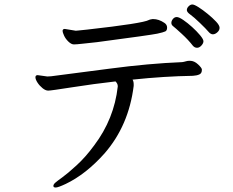

<svg xmlns="http://www.w3.org/2000/svg" viewBox="-20 -790 1040 856"><path d="M148 -455 191 -449 208 -450Q296 -461 469.5 -484Q643 -507 792 -513Q800 -514 808 -516.5Q816 -519 824 -519H827Q846 -519 863 -503Q880 -487 880 -480V-478Q880 -463 868.5 -458Q857 -453 840 -452Q713 -450 571 -435Q576 -427 576 -414V-407Q554 -230 446 -106Q363 -13 273 30Q239 46 228.5 46Q218 46 218 39Q218 32 226.5 24.5Q235 17 258 0.5Q281 -16 321.5 -53Q362 -90 400 -142Q489 -260 505 -404V-406Q505 -417 495 -427Q398 -416 302.5 -401Q207 -386 195 -386Q183 -386 169.5 -397Q156 -408 147 -422Q138 -436 138 -445.5Q138 -455 148 -455ZM318 -653 329 -654Q337 -655 368 -658Q618 -686 644 -701Q648 -703 652 -703.5Q656 -704 660 -705H663Q688 -705 713 -688Q725 -680 725 -667Q725 -654 717 -650Q709 -646 681.5 -640Q654 -634 412 -602L347 -595Q321 -592 309.5 -592Q298 -592 285 -604.5Q272 -617 265.5 -631.5Q259 -646 259 -652Q259 -661 269 -661ZM840 -586Q820 -612 790 -639.5Q760 -667 752 -673Q744 -679 744 -688Q744 -697 751 -705.5Q758 -714 768 -714Q778 -714 797 -701Q816 -688 836.5 -669.5Q857 -651 872 -633Q887 -615 887 -606Q887 -597 878 -587Q869 -577 858.5 -577Q848 -577 840 -586ZM906 -728Q928 -710 943.5 -693.5Q959 -677 959 -666Q959 -655 949 -646Q939 -637 929 -637Q919 -637 909 -649Q899 -661 871.5 -687.5Q844 -714 828.5 -725Q813 -736 813 -745Q813 -754 821 -762Q829 -770 837.5 -770Q846 -770 865 -758Q884 -746 906 -728Z"/></svg>

Font: LXGW Bright GB
Style: Regular
Weight: 400
Designer: Christian Thalmann (Catharsis Fonts)
Foundry: LXGW / Christian Thalmann (Catharsis Fonts) / Fontworks Inc.
Version: Version 5.510